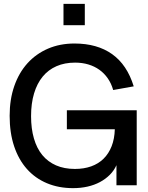

<svg xmlns="http://www.w3.org/2000/svg" viewBox="-20 -960 768 995"><path d="M309 -940H419.5V-829.5H309ZM583.5 -104Q571 -76 549 -54Q527 -32 498 -16.5Q469 -1 433.8 7Q398.5 15 358.5 15Q284 15 223.2 -10.5Q162.5 -36 119.5 -84.2Q76.5 -132.5 53.2 -202Q30 -271.5 30 -360Q30 -445 54 -514Q78 -583 122.2 -632Q166.5 -681 228.5 -707.8Q290.5 -734.5 366 -734.5Q483.5 -734.5 561 -679.5Q638.5 -624.5 673 -512.5L566.5 -493.5Q557 -527.5 538.5 -554Q520 -580.5 494.8 -598.5Q469.5 -616.5 437.8 -626Q406 -635.5 369 -635.5Q315 -635.5 272.8 -617Q230.5 -598.5 201.2 -563Q172 -527.5 156.5 -475.8Q141 -424 141 -358Q141 -293.5 155.8 -242.5Q170.5 -191.5 199.2 -156.5Q228 -121.5 270.5 -103Q313 -84.5 368 -84.5Q415 -84.5 452.8 -98Q490.5 -111.5 517 -137.8Q543.5 -164 558.5 -202.2Q573.5 -240.5 575 -290H326.5V-388.5H688.5V0H583.5Z"/></svg>

Font: Vela Sans SemBd
Style: Regular
Weight: 600
Designer: Principal design: Mikhail Sharanda - project Manrope.
Design modification: Ravid Balaliev
Foundry: Mikhail Sharanda
Version: Version 1.001